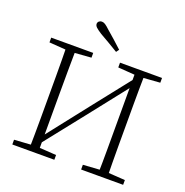

<svg xmlns="http://www.w3.org/2000/svg" viewBox="-150 -1002 1098 1138"><g transform="rotate(20 399.5 -433.0)"><path d="M153 0Q154 -51 154.5 -102Q155 -153 155 -205Q155 -257 155 -309V-365Q155 -417 155 -468.5Q155 -520 154.5 -571.5Q154 -623 153 -674H212Q211 -598 210.5 -520.5Q210 -443 210 -365V0ZM587 0Q589 -77 589 -155Q589 -233 589 -315V-674H646Q645 -623 644.5 -571.5Q644 -520 644 -468.5Q644 -417 644 -365V-309Q644 -258 644 -206Q644 -154 644.5 -102.5Q645 -51 646 0ZM50 0V-30L173 -38H192L315 -30V0ZM50 -644V-674H315V-644L192 -635H173ZM484 0V-30L607 -38H626L749 -30V0ZM484 -644V-674H749V-644L626 -635H607ZM183 -38 177 -92H187L402 -366L616 -637L623 -581H612L397 -308ZM453 -744 440 -726Q410 -744 380 -762Q350 -780 321 -796Q296 -812 285.5 -822Q275 -832 275 -843Q275 -853 282.5 -859.5Q290 -866 300 -866Q311 -866 322 -859Q333 -852 352 -834Q377 -813 402.5 -790Q428 -767 453 -744Z"/></g></svg>

Font: Source Serif 4 18pt Light
Style: Regular
Weight: 300
Designer: Frank Grießhammer
Foundry: Adobe Systems Incorporated
Version: Version 4.004;hotconv 1.0.116;makeotfexe 2.5.65601